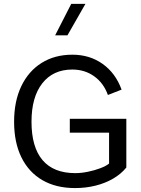

<svg xmlns="http://www.w3.org/2000/svg" viewBox="-20 -971 731 997"><path d="M349.9 -950.9 266.4 -787.6H330.3L423.6 -950.9ZM342.5 -354.2V-282H546.4V-121.6Q530.3 -108.6 500.4 -97.3Q470.5 -85.9 436 -79Q401.6 -72 370.8 -72Q258.3 -72 200.9 -139.5Q143.6 -207 143.6 -338.9Q143.6 -466.8 199.6 -538.3Q255.6 -609.9 355.5 -609.9Q420.2 -609.9 469.1 -574.8Q518.1 -539.8 540.3 -477.8L611.3 -505.6Q580.3 -591.3 512.9 -639.2Q445.6 -687 356 -687Q264.2 -687 195.9 -644.2Q127.7 -601.3 90.5 -523.2Q53.2 -445.1 53.2 -338.9Q53.2 -231.2 91.2 -153.9Q129.2 -76.7 200.1 -35.5Q271 5.6 369.6 5.6Q425.5 5.6 476 -7Q526.4 -19.5 567.5 -43.5Q608.6 -67.4 636 -101.1V-354.2Z"/></svg>

Font: Estedad-FD-VF Thin
Style: Regular
Weight: 100
Designer: Amin Abedi
Version: Version 5.0